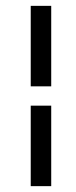

<svg xmlns="http://www.w3.org/2000/svg" viewBox="-20 -690 261 656"><path d="M85 -395V-670H155V-395ZM85 -54V-329H155V-54Z"/></svg>

Font: Junicode Cond Medium
Style: Regular
Weight: 500
Width: 3
Designer: Peter S. Baker
Version: Version 2.201